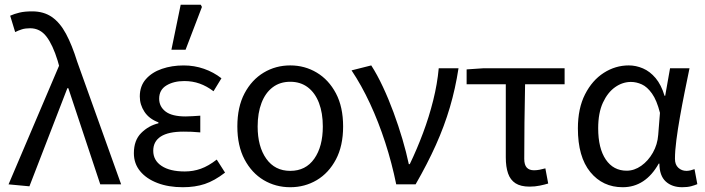

<svg xmlns="http://www.w3.org/2000/svg" viewBox="-20 -772 2954 804"><path d="M103.2 8.2 15.8 0 227.3 -496.7 221.5 -517.6Q201 -584.4 174.3 -619.1Q147.6 -653.7 106.1 -653.7Q85.9 -653.7 71.5 -649.1Q57 -644.5 43.5 -637.7L22.6 -706.2Q40.1 -714.1 61.5 -719.2Q82.8 -724.4 114.7 -724.4Q163.1 -724.4 197.1 -700.9Q231.2 -677.4 256.4 -630.4Q281.6 -583.5 303.2 -513.9L487.3 0H399.9L266.1 -402.8H262.1Z M745.5 12Q685.4 12 639.2 -5.7Q593 -23.4 566.8 -55.2Q540.6 -87 540.6 -130.5Q540.6 -184.5 571.3 -215.1Q602 -245.7 643.4 -255.7V-259.7Q604.6 -274.1 585 -303.8Q565.4 -333.5 565.4 -368Q565.4 -411.7 590.8 -440.5Q616.2 -469.4 658 -483.7Q699.7 -498 749 -498Q793.7 -498 834.1 -483.9Q874.5 -469.8 907.3 -444.2L874.1 -389.9Q845.6 -411.5 815.9 -422Q786.3 -432.6 751.9 -432.6Q707.3 -432.6 676.9 -414.2Q646.5 -395.8 646.5 -358.6Q646.5 -325.8 673.2 -305.1Q700 -284.4 757.4 -284.4Q772 -284.4 786.2 -285.5Q800.3 -286.6 818.7 -287.6V-217.6Q798.9 -219.6 782.1 -220.2Q765.3 -220.8 748.3 -220.8Q685.1 -220.8 653.4 -200.4Q621.7 -180 621.7 -140.7Q621.7 -100.3 656.7 -77.2Q691.6 -54 753.8 -54Q789 -54 820.9 -65.4Q852.9 -76.7 887.6 -103.8L922.4 -49.2Q878.3 -15.2 837.7 -1.6Q797 12 745.5 12ZM697.8 -563.7 736.6 -752.1H820.7L825.6 -742.9L757.1 -563.7Z M1195.4 12Q1134.5 12 1084.3 -17.7Q1034.2 -47.5 1004 -104.4Q973.9 -161.3 973.9 -242.4Q973.9 -324.2 1004 -381.1Q1034.2 -438 1084.3 -468Q1134.5 -498.1 1195.4 -498.1Q1256.2 -498.1 1306.4 -468Q1356.6 -438 1386.7 -381.1Q1416.8 -324.2 1416.8 -242.4Q1416.8 -161.3 1386.7 -104.4Q1356.6 -47.5 1306.4 -17.7Q1256.2 12 1195.4 12ZM1195.4 -56.5Q1260.3 -56.5 1296 -107.4Q1331.8 -158.2 1331.8 -242.4Q1331.8 -298.7 1315.7 -341Q1299.5 -383.2 1269 -406.4Q1238.4 -429.6 1195.4 -429.6Q1152.3 -429.6 1121.8 -406.4Q1091.2 -383.2 1075.1 -341Q1058.9 -298.7 1058.9 -242.4Q1058.9 -158.2 1095 -107.4Q1131.1 -56.5 1195.4 -56.5Z M1639.2 0Q1621.1 -89.2 1593.1 -175.4Q1565.1 -261.6 1529.4 -338.5Q1493.6 -415.4 1452.1 -477.3L1534.6 -498.1Q1559.5 -459.5 1583.3 -408.6Q1607.2 -357.7 1627.9 -301.5Q1648.6 -245.4 1665.1 -189.6Q1681.5 -133.9 1691.9 -84.6H1695.9Q1725.9 -146.8 1751.3 -214.7Q1776.8 -282.6 1794 -351.7Q1811.3 -420.7 1817.2 -486.1H1900Q1887.1 -401.5 1863.9 -322.7Q1840.7 -243.9 1805.2 -164.8Q1769.7 -85.8 1720.3 0Z M2197.7 9.5Q2160.5 9.5 2138.7 -4.5Q2116.9 -18.6 2107.5 -45.9Q2098 -73.2 2098 -112.8V-419.1H1934V-481.4L2003.7 -486.1H2344.3V-419.1H2178.8Q2177.1 -337.4 2176.2 -258.5Q2175.3 -179.6 2175.3 -106.8Q2175.3 -81.8 2185.7 -70.4Q2196.1 -59 2215.9 -59Q2228 -59 2239.7 -61.3Q2251.4 -63.6 2263.7 -67L2275.6 -3.5Q2261.3 1 2240.8 5.2Q2220.4 9.5 2197.7 9.5Z M2587.5 12Q2504 12 2451.9 -51.5Q2399.9 -115.1 2399.9 -234.2Q2399.9 -318.1 2429.8 -376.9Q2459.7 -435.7 2508.3 -466.9Q2557 -498.1 2613.1 -498.1Q2643.2 -498.1 2672.4 -485.6Q2701.6 -473.1 2725.3 -445.1Q2748.9 -417.1 2762.8 -370.9H2765.5L2785.8 -486.1H2867.3Q2857.3 -438.1 2846.8 -385.6Q2836.2 -333.1 2827.2 -281.8Q2818.1 -230.4 2812.3 -185.4Q2806.4 -140.4 2806.4 -106.8Q2806.4 -82.4 2820.5 -69.5Q2834.6 -56.5 2854.4 -56.5Q2862.6 -56.5 2871.6 -58.6Q2880.5 -60.7 2888.3 -63.7L2900.1 -0.9Q2890.1 3.5 2874.3 7.8Q2858.6 12 2836.9 12Q2793.9 12 2767.7 -12.1Q2741.5 -36.2 2741.2 -86.8H2738.4Q2682.6 12 2587.5 12ZM2604.2 -57.2Q2636.1 -57.2 2665.2 -77.7Q2694.4 -98.3 2713.9 -132.7Q2733.4 -167.1 2736.3 -207.9L2743.6 -299.5Q2730.2 -352.3 2710.2 -380.3Q2690.2 -408.4 2667.6 -418.6Q2644.9 -428.9 2622.1 -428.9Q2587 -428.9 2555.8 -407Q2524.6 -385 2504.7 -342.1Q2484.9 -299.2 2484.9 -234.9Q2484.9 -150.9 2516.7 -104Q2548.5 -57.2 2604.2 -57.2Z"/></svg>

Font: SourceSans3VF
Style: Regular
Weight: 200
Designer: Paul D. Hunt
Foundry: Adobe
Version: Version 3.052;hotconv 1.1.0;makeotfexe 2.6.0